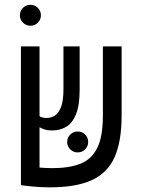

<svg xmlns="http://www.w3.org/2000/svg" viewBox="-20 -782 626 811"><path d="M190.9 9.3Q153.8 9.3 120.4 6.1Q86.9 2.9 68.4 0V-0.5V-585.9H147V-291Q158.2 -283.7 177.2 -283.7Q195.8 -283.7 211.9 -293.9Q228 -304.2 238 -330.6Q248 -356.9 248 -405.3V-585.9H316.4V-402.3Q316.4 -337.4 301.3 -299.8Q286.1 -262.2 260 -246.6Q233.9 -231 200.2 -231Q182.6 -231 170.2 -234.6Q157.7 -238.3 147 -244.6V-74.2Q160.2 -73.2 174.1 -72.5Q188 -71.8 201.7 -71.8Q271.5 -71.8 318.8 -90.1Q366.2 -108.4 390.4 -156.5Q414.6 -204.6 414.6 -293.9V-585.9H493.7V-293.5Q493.7 -184.6 463.9 -117.9Q434.1 -51.3 367.7 -21Q301.3 9.3 190.9 9.3ZM308.1 -138.2Q290 -138.2 276.9 -151.1Q263.7 -164.1 263.7 -182.1Q263.7 -200.7 276.9 -213.6Q290 -226.6 308.1 -226.6Q326.7 -226.6 339.6 -213.6Q352.5 -200.7 352.5 -182.1Q352.5 -164.1 339.6 -151.1Q326.7 -138.2 308.1 -138.2ZM108.4 -673.3Q90.3 -673.3 77.1 -686.3Q64 -699.2 64 -717.3Q64 -735.8 77.1 -748.8Q90.3 -761.7 108.4 -761.7Q127 -761.7 139.9 -748.8Q152.8 -735.8 152.8 -717.3Q152.8 -699.2 139.9 -686.3Q127 -673.3 108.4 -673.3Z"/></svg>

Font: Cascadia Code NF SemiLight
Style: Regular
Weight: 350
Monospace: yes
Designer: Aaron Bell
Foundry: Saja Typeworks
Version: Version 2404.023; ttfautohint (v1.8.4)